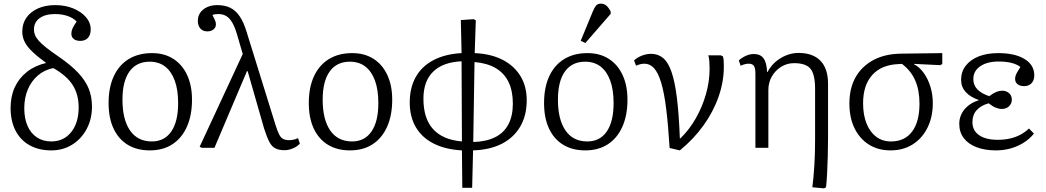

<svg xmlns="http://www.w3.org/2000/svg" viewBox="-20 -810 5732 1052"><path d="M261 14Q193 14 142.5 -14Q92 -42 65 -94.5Q38 -147 38 -218Q38 -282 61 -332Q84 -382 128 -416.5Q172 -451 233 -465Q185 -500 156 -528Q127 -556 114.5 -582Q102 -608 102 -637Q102 -681 125 -713.5Q148 -746 188.5 -764Q229 -782 283 -782Q337 -782 381 -764Q425 -746 451 -716Q477 -686 477 -649Q477 -619 462 -602.5Q447 -586 420 -586Q397 -586 384 -596.5Q371 -607 371 -626Q371 -639 377 -653.5Q383 -668 400 -692Q381 -712 350 -722.5Q319 -733 281 -733Q228 -733 197 -710.5Q166 -688 166 -648Q166 -632 172 -617.5Q178 -603 192.5 -586.5Q207 -570 233.5 -549Q260 -528 301 -500Q368 -454 408 -411.5Q448 -369 466 -324.5Q484 -280 484 -226Q484 -158 455 -103.5Q426 -49 375.5 -17.5Q325 14 261 14ZM261 -35Q329 -35 370 -86Q411 -137 411 -222Q411 -293 378 -344.5Q345 -396 272 -437Q223 -427 187.5 -396.5Q152 -366 132.5 -320Q113 -274 113 -217Q113 -161 131 -120Q149 -79 182.5 -57Q216 -35 261 -35Z M801 14Q730 14 679.5 -17Q629 -48 602 -106Q575 -164 575 -245Q575 -331 603.5 -392.5Q632 -454 685.5 -486.5Q739 -519 813 -519Q880 -519 929 -488Q978 -457 1005 -399.5Q1032 -342 1032 -264Q1032 -178 1004 -115.5Q976 -53 924.5 -19.5Q873 14 801 14ZM812 -35Q881 -35 918.5 -89.5Q956 -144 956 -245Q956 -318 937.5 -368.5Q919 -419 884.5 -445.5Q850 -472 800 -472Q728 -472 689.5 -418.5Q651 -365 651 -264Q651 -155 692.5 -95Q734 -35 812 -35Z M1613 -53 1623 -23Q1609 -7 1585 3Q1561 13 1539 13Q1509 13 1489 3Q1469 -7 1455.5 -33Q1442 -59 1427 -106L1337 -420H1333L1155 0H1086L1074 -6L1310 -514L1280 -617Q1268 -659 1253.5 -684.5Q1239 -710 1220.5 -721.5Q1202 -733 1177 -733Q1168 -733 1160 -732Q1152 -731 1144 -728Q1153 -711 1157 -701.5Q1161 -692 1162 -687.5Q1163 -683 1163 -676Q1163 -660 1150 -649Q1137 -638 1116 -638Q1092 -638 1078 -653.5Q1064 -669 1064 -696Q1064 -722 1077.5 -741Q1091 -760 1115 -771Q1139 -782 1170 -782Q1212 -782 1241.5 -767.5Q1271 -753 1293 -721Q1315 -689 1331 -636L1491 -121Q1501 -90 1510 -72.5Q1519 -55 1532 -48.5Q1545 -42 1564 -42Q1575 -42 1587.5 -44.5Q1600 -47 1613 -53Z M1898 14Q1827 14 1776.5 -17Q1726 -48 1699 -106Q1672 -164 1672 -245Q1672 -331 1700.5 -392.5Q1729 -454 1782.5 -486.5Q1836 -519 1910 -519Q1977 -519 2026 -488Q2075 -457 2102 -399.5Q2129 -342 2129 -264Q2129 -178 2101 -115.5Q2073 -53 2021.5 -19.5Q1970 14 1898 14ZM1909 -35Q1978 -35 2015.5 -89.5Q2053 -144 2053 -245Q2053 -318 2034.5 -368.5Q2016 -419 1981.5 -445.5Q1947 -472 1897 -472Q1825 -472 1786.5 -418.5Q1748 -365 1748 -264Q1748 -155 1789.5 -95Q1831 -35 1909 -35Z M2513 219 2511 14Q2420 9 2356 -23.5Q2292 -56 2258.5 -113Q2225 -170 2225 -249Q2225 -329 2258 -388Q2291 -447 2355 -480.5Q2419 -514 2509 -519L2505 -700L2575 -705L2587 -699L2581 -519Q2670 -515 2733.5 -482.5Q2797 -450 2831.5 -393.5Q2866 -337 2866 -261Q2866 -177 2830.5 -116.5Q2795 -56 2730 -22.5Q2665 11 2572 14L2567 219ZM2511 -35 2509 -474Q2408 -470 2354 -418Q2300 -366 2300 -269Q2300 -161 2353 -102.5Q2406 -44 2511 -35ZM2573 -32Q2644 -34 2692.5 -58Q2741 -82 2765.5 -128.5Q2790 -175 2790 -242Q2790 -312 2766.5 -360.5Q2743 -409 2696.5 -436.5Q2650 -464 2580 -470Z M3187 14Q3116 14 3065.5 -17Q3015 -48 2988 -106Q2961 -164 2961 -245Q2961 -331 2989.5 -392.5Q3018 -454 3071.5 -486.5Q3125 -519 3199 -519Q3266 -519 3315 -488Q3364 -457 3391 -399.5Q3418 -342 3418 -264Q3418 -178 3390 -115.5Q3362 -53 3310.5 -19.5Q3259 14 3187 14ZM3198 -35Q3267 -35 3304.5 -89.5Q3342 -144 3342 -245Q3342 -318 3323.5 -368.5Q3305 -419 3270.5 -445.5Q3236 -472 3186 -472Q3114 -472 3075.5 -418.5Q3037 -365 3037 -264Q3037 -155 3078.5 -95Q3120 -35 3198 -35ZM3187 -574 3162 -587 3228 -747Q3237 -769 3246 -779.5Q3255 -790 3272 -790Q3289 -790 3301.5 -780Q3314 -770 3326 -747V-734Z M3705 14 3649 1Q3641 -127 3630 -215Q3619 -303 3602.5 -357.5Q3586 -412 3563.5 -436.5Q3541 -461 3511 -461Q3490 -461 3465 -450L3454 -479Q3471 -495 3496.5 -505Q3522 -515 3547 -515Q3586 -515 3613.5 -492Q3641 -469 3659.5 -415.5Q3678 -362 3689 -272.5Q3700 -183 3705 -52H3708Q3756 -98 3792 -161Q3828 -224 3848 -294Q3868 -364 3868 -433Q3868 -455 3866.5 -474.5Q3865 -494 3861 -507H3929L3941 -501Q3944 -492 3945 -479.5Q3946 -467 3946 -444Q3946 -362 3917 -279.5Q3888 -197 3834 -122Q3780 -47 3705 14Z M4495 222 4431 216Q4434 192 4437 161.5Q4440 131 4442 97Q4444 63 4445 27.5Q4446 -8 4446 -45V-324Q4446 -402 4421 -433Q4396 -464 4331 -464Q4292 -464 4260 -444Q4228 -424 4209 -391Q4190 -358 4190 -317V0H4119V-405Q4119 -436 4111 -448.5Q4103 -461 4082 -461Q4063 -461 4038 -450L4028 -479Q4046 -495 4067.5 -504.5Q4089 -514 4111 -514Q4146 -514 4163.5 -490.5Q4181 -467 4183 -415H4185Q4202 -447 4228 -470Q4254 -493 4287 -506.5Q4320 -520 4355 -520Q4434 -520 4475.5 -477Q4517 -434 4517 -351V-52Q4517 -1 4515.5 46.5Q4514 94 4512 137Q4510 180 4506 216Z M4860 14Q4791 14 4740.5 -18Q4690 -50 4662 -107.5Q4634 -165 4634 -243Q4634 -327 4668 -387Q4702 -447 4765.5 -481Q4829 -515 4917 -516L5143 -519V-459L5131 -453L4988 -460V-458Q5018 -443 5041.5 -410Q5065 -377 5078 -334.5Q5091 -292 5091 -245Q5091 -169 5062 -110.5Q5033 -52 4981 -19Q4929 14 4860 14ZM4862 -35Q4937 -35 4977.5 -89Q5018 -143 5018 -242Q5018 -316 4994.5 -369.5Q4971 -423 4922 -460L4906 -459Q4811 -456 4760 -400Q4709 -344 4709 -244Q4709 -180 4728 -133Q4747 -86 4781 -60.5Q4815 -35 4862 -35Z M5437 14Q5376 14 5330.5 -3.5Q5285 -21 5260.5 -53.5Q5236 -86 5236 -131Q5236 -176 5264.5 -210.5Q5293 -245 5343 -261V-262Q5296 -278 5271 -306Q5246 -334 5246 -373Q5246 -417 5271.5 -450Q5297 -483 5342.5 -501Q5388 -519 5449 -519Q5541 -519 5594 -486.5Q5647 -454 5647 -397Q5647 -370 5632 -354Q5617 -338 5592 -338Q5569 -338 5555.5 -348.5Q5542 -359 5542 -378Q5542 -386 5544.5 -394.5Q5547 -403 5553.5 -414.5Q5560 -426 5571 -443Q5552 -458 5521.5 -465.5Q5491 -473 5452 -473Q5389 -473 5351 -447Q5313 -421 5313 -377Q5313 -344 5334.5 -321Q5356 -298 5400 -283Q5423 -300 5439 -306.5Q5455 -313 5471 -313Q5494 -313 5509 -299.5Q5524 -286 5524 -264Q5524 -242 5508.5 -227.5Q5493 -213 5469 -213Q5453 -213 5435 -220.5Q5417 -228 5397 -244Q5354 -232 5331 -206Q5308 -180 5308 -141Q5308 -95 5344.5 -69.5Q5381 -44 5447 -44Q5483 -44 5514 -51Q5545 -58 5571 -72Q5597 -86 5618 -106L5645 -78Q5622 -49 5589.5 -28.5Q5557 -8 5518.5 3Q5480 14 5437 14Z"/></svg>

Font: Literata 18pt Light
Style: Regular
Weight: 300
Designer: Latin by Veronika Burian and Jose Scaglione. Greek by Irene Vlachou. Cyrillic by Vera Evstafieva.
Foundry: TypeTogether
Version: Version 3.103;gftools[0.9.29]